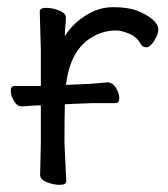

<svg xmlns="http://www.w3.org/2000/svg" viewBox="-20 -506 470 536"><path d="M164 -269 233 -272Q256 -274 280 -276H281Q294 -276 303.5 -261Q313 -246 313 -232Q313 -218 302 -218H233L162 -215H161Q160 -174 160 -106L165 0Q165 10 147 10Q129 10 110.5 2.5Q92 -5 92 -18L94 -106V-212Q80 -212 42 -209H41Q28 -209 19 -224Q10 -239 10 -252.5Q10 -266 21 -266H94V-367L91 -474Q91 -484 109 -484Q127 -484 145.5 -476.5Q164 -469 164 -457.5Q164 -446 162.5 -434Q161 -422 161 -405Q181 -438 218 -462Q255 -486 296 -486Q337 -486 363 -476Q389 -466 405.5 -452Q422 -438 422 -424Q422 -410 410.5 -392Q399 -374 388.5 -374Q378 -374 372 -384Q362 -403 340.5 -412Q319 -421 304 -421Q262 -421 226 -395Q175 -358 164 -269Z"/></svg>

Font: LXGW WenKai Lite
Style: Regular
Weight: 400
Designer: LXGW / Fontworks Inc.
Foundry: LXGW / Fontworks Inc.
Version: Version 1.511; March 25, 2025